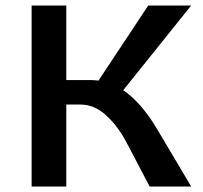

<svg xmlns="http://www.w3.org/2000/svg" viewBox="-20 -678 738 698"><path d="M551 -209 675 0H524L439 -162Q408 -220 365.5 -259Q323 -298 272 -298H221V0H95V-658H221V-387H309Q320 -387 338 -385L519 -658H675L428 -350Q493 -306 551 -209Z"/></svg>

Font: Ysabeau Infant
Style: Bold
Weight: 700
Designer: Christian Thalmann (Catharsis Fonts)
Version: Version 0.003